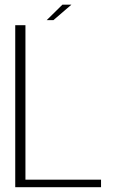

<svg xmlns="http://www.w3.org/2000/svg" viewBox="-20 -780 492 800"><path d="M43.5 0H401V-31.5H86V-675H43.5ZM174.5 -696H202.5L277.5 -760.5H240Z"/></svg>

Font: Anybody Thin ExtraLight
Style: Regular
Weight: 250
Version: Version 1.113;gftools[0.9.25]